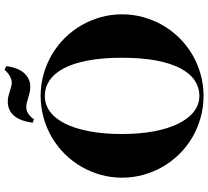

<svg xmlns="http://www.w3.org/2000/svg" viewBox="-55 -825 901 831"><g transform="rotate(-90 395.5 -409.5)"><path d="M749 -332Q749 -283.2 736.3 -238.3Q723.6 -193.4 700.7 -154.1Q677.7 -114.7 645.5 -82.5Q613.3 -50.3 574 -27.3Q534.7 -4.4 489.7 8.3Q444.8 21 396 21Q347.2 21 301.8 8.3Q256.3 -4.4 217 -27.3Q177.7 -50.3 145.5 -82.5Q113.3 -114.7 90.3 -154.1Q67.4 -193.4 54.7 -238.3Q42 -283.2 42 -332Q42 -380.4 54.7 -425Q67.4 -469.7 90.3 -509Q113.3 -548.3 145.5 -580.6Q177.7 -612.8 217 -635.7Q256.3 -658.7 301.8 -671.4Q347.2 -684.1 396 -684.1Q444.8 -684.1 489.7 -671.4Q534.7 -658.7 574 -635.7Q613.3 -612.8 645.5 -580.6Q677.7 -548.3 700.7 -509Q723.6 -469.7 736.3 -425Q749 -380.4 749 -332ZM561 -332Q561 -417 549.1 -479.7Q537.1 -542.5 515.4 -583.7Q493.7 -625 463.1 -645.5Q432.6 -666 396 -666Q358.4 -666 327.9 -643.6Q297.4 -621.1 275.9 -578.1Q254.4 -535.2 242.7 -473.1Q231 -411.1 231 -332Q231 -255.4 242.7 -193.6Q254.4 -131.8 275.9 -88.1Q297.4 -44.4 327.9 -20.8Q358.4 2.9 396 2.9Q432.6 2.9 463.1 -17.6Q493.7 -38.1 515.4 -79.6Q537.1 -121.1 549.1 -184.1Q561 -247.1 561 -332ZM524.9 -833Q518.1 -781.7 494.4 -755.4Q470.7 -729 435.5 -729Q422.9 -729 411.6 -731.4Q400.4 -733.9 389.6 -737.3Q379.4 -740.2 369.1 -743.2Q358.9 -746.1 349.6 -746.1Q335.9 -746.6 325.9 -741.5Q315.9 -736.3 309.1 -730Q300.8 -722.7 294.9 -712.9L279.8 -718.3Q294.4 -826.2 371.6 -826.2Q384.3 -826.2 394.5 -823.7Q404.8 -821.3 414.6 -817.9Q424.3 -814.9 434.6 -812Q444.8 -809.1 453.6 -809.1Q464.8 -809.1 474.9 -814Q484.9 -818.8 492.7 -824.7Q501.5 -831.5 508.8 -840.3Z"/></g></svg>

Font: Purple Purse
Style: Regular
Weight: 400
Designer: Astigmatic (AOETI)
Foundry: Astigmatic (AOETI)
Version: Version 1.000